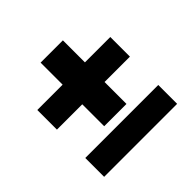

<svg xmlns="http://www.w3.org/2000/svg" viewBox="-153 -782 938 938"><g transform="rotate(-45 316.5 -313.0)"><path d="M65 -6H569.3V-136.3H65ZM65 -332.2H569.3V-467.8H65ZM240 -620V-180.7H394V-620Z"/></g></svg>

Font: Jost* Book
Style: Regular
Weight: 400
Version: Version 3.000